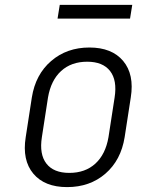

<svg xmlns="http://www.w3.org/2000/svg" viewBox="-20 -754 640 784"><path d="M254 10Q162 10 116 -45Q70 -100 85 -194L110 -356Q125 -450 189 -505Q253 -560 345 -560Q437 -560 483 -505Q529 -450 514 -356L489 -194Q474 -100 410.5 -45Q347 10 254 10ZM263 -48Q328 -48 369.5 -86Q411 -124 423 -194L448 -356Q459 -426 429.5 -464Q400 -502 336 -502Q271 -502 229.5 -464Q188 -426 176 -356L151 -194Q140 -124 169.5 -86Q199 -48 263 -48ZM215 -678 224 -734H520L511 -678Z"/></svg>

Font: NKDuy Mono ExtraLight
Style: Italic
Weight: 200
Italic angle: -9°
Monospace: yes
Designer: NKDuy
Foundry: NKDuy
Version: Version 2.251; ttfautohint (v1.8.4.7-5d5b)